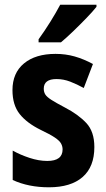

<svg xmlns="http://www.w3.org/2000/svg" viewBox="-20 -786 451 816"><path d="M381 -161Q381 -77 331 -33.5Q281 10 188 10Q101 10 34 -21V-146Q66 -128 105.5 -115Q145 -102 181 -102Q246 -102 246 -151Q246 -164 239.5 -176Q233 -188 213 -201.5Q193 -215 153 -234Q94 -263 63.5 -301.5Q33 -340 33 -403Q33 -476 82 -516.5Q131 -557 216 -557Q259 -557 297.5 -546Q336 -535 375 -514L336 -412Q307 -428 278.5 -439Q250 -450 220 -450Q166 -450 166 -409Q166 -395 172.5 -384.5Q179 -374 198.5 -361.5Q218 -349 256 -329Q312 -300 346.5 -263.5Q381 -227 381 -161ZM390 -757Q375 -738 348.5 -710.5Q322 -683 292.5 -654.5Q263 -626 239 -606H144V-619Q170 -655 194 -693.5Q218 -732 236 -766H390Z"/></svg>

Font: Noto Sans Condensed
Style: Bold
Weight: 700
Width: 3
Designer: Monotype Design Team
Foundry: Monotype Imaging Inc.
Version: Version 2.013; ttfautohint (v1.8.4.7-5d5b)